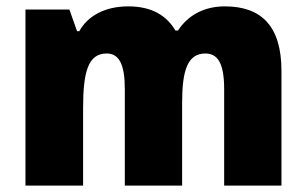

<svg xmlns="http://www.w3.org/2000/svg" viewBox="-20 -583 963 603"><path d="M686 -563C621 -563 570 -535 539 -487H531C504 -533 458 -563 383 -563C308 -563 255 -532 229 -485H222L198 -553H60V0H241V-244C241 -358 257 -415 315 -415C354 -415 372 -381 372 -303V0H552V-260C552 -362 569 -415 625 -415C664 -415 684 -384 684 -303V0H864V-360C864 -500 802 -563 686 -563Z"/></svg>

Font: Noto Sans Devanagari SemiCondensed Black
Style: Regular
Weight: 900
Width: 4
Designer: Jelle Bosma - Monotype Design Team
Foundry: Monotype Imaging Inc.
Version: Version 2.004